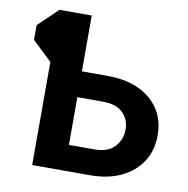

<svg xmlns="http://www.w3.org/2000/svg" viewBox="-80 -788 846 866"><g transform="rotate(10 343.5 -355.5)"><path d="M123.5 -710.9H147.5L147 -472.2H123.5Q123.5 -472.2 101.1 -493.4Q78.6 -514.6 56.2 -536.1Q33.7 -557.6 33.7 -557.6Q33.7 -557.6 33.7 -574.5Q33.7 -591.3 33.7 -608.2Q33.7 -625 33.7 -625Q33.7 -625 56.2 -646.5Q78.6 -668 101.1 -689.5Q123.5 -710.9 123.5 -710.9ZM220.7 -455.1H387.7Q512.7 -455.1 585.2 -393.6Q657.7 -332 657.7 -230Q657.7 -162.1 625 -110.4Q592.3 -58.6 531.7 -29.3Q471.2 0 387.7 0H123.5V-710.9H271V-118.2H387.7Q449.7 -118.2 480.2 -151.4Q510.7 -184.6 510.7 -231Q510.7 -275.9 480.2 -306.4Q449.7 -336.9 387.7 -336.9H220.7Z"/></g></svg>

Font: RobotoDEMO
Style: Regular
Weight: 400
Designer: Christian Robertson
Foundry: Google
Version: Version 2.136